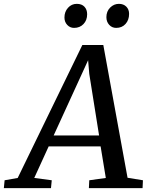

<svg xmlns="http://www.w3.org/2000/svg" viewBox="-86 -978 763 998"><path d="M451 -744 577 -54 657 -41 655 0H376L378 -41L464 -53L437 -217H167L92 -53L183 -41L179 0H-66L-62 -41L6 -53L342 -744ZM193 -274H429L378 -594L372 -665ZM249 -887Q249 -917 267.5 -937.5Q286 -958 313 -958Q339 -958 353 -943Q367 -928 367 -904Q367 -873 348 -853Q329 -833 299 -833Q278 -833 263.5 -848.5Q249 -864 249 -887ZM467 -889Q467 -919 486.5 -938.5Q506 -958 532 -958Q556 -958 570.5 -943.5Q585 -929 585 -906Q585 -874 566.5 -853.5Q548 -833 518 -833Q496 -833 481.5 -849Q467 -865 467 -889Z"/></svg>

Font: Koeln Type Serif
Style: Italic
Weight: 400
Italic angle: -8°
Designer: Eben Sorkin
Foundry: Eben Sorkin
Version: Version 2.002